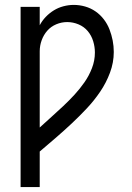

<svg xmlns="http://www.w3.org/2000/svg" viewBox="-20 -763 540 783"><path d="M64 0V-735H142V-660Q152 -679 167 -694.5Q182 -710 200 -721Q218 -732 239 -737.5Q260 -743 281 -743Q304 -743 327 -736.5Q350 -730 369.5 -716.5Q389 -703 403.5 -684Q418 -665 426.5 -643Q435 -621 439.5 -598Q444 -575 444 -551Q444 -508 428.5 -466.5Q413 -425 388.5 -389Q364 -353 334.5 -321.5Q305 -290 273 -260Q241 -230 208 -201.5Q175 -173 142 -145V0ZM142 -243Q166 -265 190 -286.5Q214 -308 238 -330.5Q262 -353 284 -377Q306 -401 324.5 -427.5Q343 -454 355 -485Q367 -516 367 -549Q367 -572 360 -595Q353 -618 338 -636Q323 -654 300.5 -663.5Q278 -673 254 -673Q231 -673 209.5 -664Q188 -655 173 -638Q158 -621 150 -599Q142 -577 142 -554Z"/></svg>

Font: Iosevka Algr
Style: Regular
Weight: 400
Monospace: yes
Designer: Belleve Invis
Foundry: Belleve Invis
Version: Version 26.0.2; ttfautohint (v1.8.3)